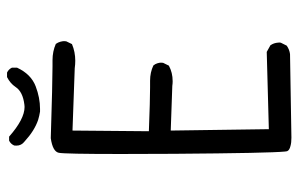

<svg xmlns="http://www.w3.org/2000/svg" viewBox="-170 -673 840 540"><g transform="rotate(-90 250.0 -403.0)"><path d="M333.5 -675.3Q289.1 -675.3 131.3 -680.2Q93.8 -674.8 90.3 -657.7Q86.9 -642.6 86.9 -483.9Q86.9 -419.9 87.4 -333.5Q89.4 -64.5 93.8 -21.5L94.7 -15.6Q97.2 -8.8 109.9 -5.9Q118.7 -3.4 132.8 -3.4L367.7 -7.3Q380.4 -8.8 391.6 -16.6L399.9 -33.2Q400.4 -35.2 400.4 -36.9Q400.4 -38.6 400.1 -41Q399.9 -43.5 399.4 -46.4Q398.9 -49.3 397.9 -52.2Q396 -57.6 392.6 -62.5L374 -72.8L156.7 -66.9L152.8 -342.8L278.3 -338.4Q285.2 -337.4 291.5 -337.4Q315.9 -337.4 335.4 -348.1L343.3 -364.3Q343.8 -366.2 343.8 -370.4Q343.8 -374.5 342 -380.4Q340.3 -386.2 335.9 -391.6Q316.4 -400.9 293 -400.9H273.9Q239.3 -400.9 150.9 -404.3L152.8 -619.1L328.1 -612.8Q338.9 -611.3 349.1 -611.3Q374 -611.3 396 -620.6L403.8 -636.7Q404.3 -638.7 404.3 -642.8Q404.3 -647 402.6 -653.3Q400.9 -659.7 396.5 -666Q375.5 -675.3 350.6 -675.3ZM329.6 -789.6Q325.2 -798.8 315.9 -803.2H303.2Q285.6 -794.4 275.4 -779.3Q262.2 -758.8 225.6 -754.4Q222.7 -753.9 219.2 -753.9Q185.1 -753.9 135.7 -797.4H124.5Q115.2 -793 110.8 -783.2Q110.4 -779.8 110.4 -776.9Q110.4 -762.7 122.1 -753.9Q152.3 -726.1 182.6 -715.8Q193.8 -712.4 206.1 -710.4Q210 -710.4 213.9 -710.4Q245.1 -710.4 277.3 -722.7Q311.5 -735.8 329.6 -774.9Z"/></g></svg>

Font: Bakudai
Style: ExtraLight
Weight: 200
Version: Version 1.48